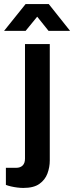

<svg xmlns="http://www.w3.org/2000/svg" viewBox="-58 -743 365 945"><path d="M57 182Q43 182 27 180Q11 178 -4 174.5Q-19 171 -29 167V83H21Q42 83 53.5 71.5Q65 60 65 38V-526H187V47Q187 80 175.5 111Q164 142 136 162Q108 182 57 182ZM-38 -591 68 -723H182L287 -591H181L97 -696L153 -695L68 -591Z"/></svg>

Font: Archivo SemiBold SemiBold
Style: Regular
Weight: 600
Version: Version 2.001